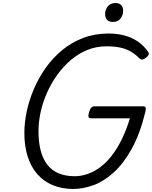

<svg xmlns="http://www.w3.org/2000/svg" viewBox="-20 -1238 1012 1277"><path d="M465 19Q389 18 329.5 -7Q270 -32 228 -80Q186 -128 164 -197Q142 -266 142 -353Q142 -423 158 -498Q174 -573 206 -647.5Q238 -722 285 -788Q332 -854 394 -905Q456 -956 533 -985.5Q610 -1015 701 -1015Q761 -1015 810 -1001.5Q859 -988 898 -961Q937 -934 965 -893Q973 -882 968.5 -873.5Q964 -865 951 -854Q938 -844 928 -842Q918 -840 905 -852Q879 -878 849 -895.5Q819 -913 780 -921.5Q741 -930 688 -930Q621 -930 561.5 -906Q502 -882 451.5 -839Q401 -796 361 -740.5Q321 -685 293 -622Q265 -559 250.5 -493.5Q236 -428 236 -366Q236 -291 251 -235Q266 -179 295.5 -141.5Q325 -104 370.5 -85Q416 -66 477 -66Q520 -66 563 -81Q606 -96 646 -125.5Q686 -155 722 -201Q758 -247 789 -309.5Q820 -372 844 -451H587Q572 -451 569 -460Q566 -469 572 -491Q579 -514 587.5 -522.5Q596 -531 611 -531H930Q945 -531 948.5 -522.5Q952 -514 946 -491Q911 -348 857 -250Q803 -152 738 -92.5Q673 -33 603 -7Q533 19 465 19ZM729 -1092Q707 -1092 693 -1105.5Q679 -1119 679 -1145Q679 -1172 696.5 -1195Q714 -1218 750 -1218Q771 -1218 785 -1205Q799 -1192 799 -1166Q799 -1138 782 -1115Q765 -1092 729 -1092Z"/></svg>

Font: Playwrite AU QLD
Style: Regular
Weight: 400
Designer: Veronika Burian, José Scaglione
Foundry: TypeTogether
Version: Version 1.002